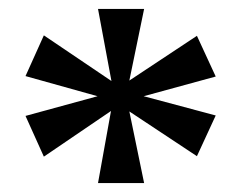

<svg xmlns="http://www.w3.org/2000/svg" viewBox="-20 -780 541 429"><path d="M199 -371 228 -532 78 -430 37 -521 198 -565 37 -610 78 -701 229 -599 199 -760H302L269 -600L420 -700L462 -609L301 -565L462 -522L420 -431L269 -531L302 -371Z"/></svg>

Font: Noto Serif Toto SemiBold
Style: Regular
Weight: 600
Designer: Monotype Design Team
Foundry: Monotype Imaging Inc.
Version: Version 2.001; ttfautohint (v1.8.4.7-5d5b)